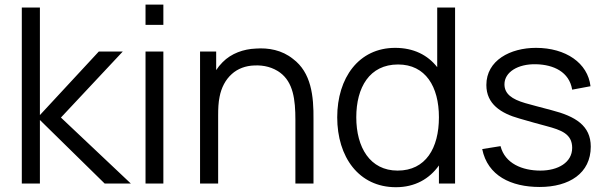

<svg xmlns="http://www.w3.org/2000/svg" viewBox="-20 -782 2580 818"><path d="M72.9 0H150V-270.8L426 0H537.5L239.6 -281.2L503.1 -562.5H401L150 -291.7V-750H72.9Z M600 -762.5V-676H676V-762.5ZM600 -562.5H676V0H600Z M1228.1 -531.2C1181.2 -568.8 1124 -579.2 1068.8 -575C1018.8 -572.9 965.6 -555.2 928.1 -516.7C917.7 -506.3 908.3 -494.8 901 -483.3V-562.5H832.3V0H909.4V-289.6C909.4 -318.8 910.4 -345.8 915.6 -369.8C922.9 -408.3 940.6 -442.7 967.7 -466.7C992.7 -489.6 1027.1 -502.1 1063.5 -503.1C1105.2 -505.2 1142.7 -494.8 1172.9 -472.9C1229.2 -431.3 1238.5 -358.3 1238.5 -270.8V0H1315.6V-272.9C1316.7 -372.9 1306.2 -472.9 1228.1 -531.2Z M1842.7 -750V-495.8C1802.1 -547.9 1741.7 -578.1 1663.5 -578.1C1508.3 -578.1 1416.7 -450 1416.7 -282.3C1416.7 -113.5 1508.3 15.6 1666.7 15.6C1747.9 15.6 1809.4 -19.8 1850 -77.1V0H1918.8V-750ZM1674 -55.2C1556.2 -55.2 1497.9 -154.2 1497.9 -282.3C1497.9 -409.4 1554.2 -507.3 1676 -507.3C1792.7 -507.3 1850 -413.5 1850 -282.3C1850 -151 1793.8 -55.2 1674 -55.2Z M2495.8 -414.6C2484.4 -513.5 2390.6 -578.1 2263.5 -578.1C2154.2 -578.1 2052.1 -525 2052.1 -419.8C2052.1 -338.5 2114.6 -299 2192.7 -277.1C2235.4 -264.6 2272.9 -254.2 2308.3 -244.8C2370.8 -228.1 2417.7 -211.5 2417.7 -152.1C2417.7 -89.6 2357.3 -55.2 2282.3 -55.2C2205.2 -55.2 2131.2 -85.4 2112.5 -159.4L2034.4 -146.9C2057.3 -33.3 2157.3 14.6 2279.2 14.6C2405.2 14.6 2496.9 -43.8 2496.9 -157.3C2496.9 -246.9 2431.2 -286.5 2330.2 -312.5C2280.2 -326 2245.8 -334.4 2217.7 -342.7C2160.4 -359.4 2129.2 -382.3 2129.2 -422.9C2129.2 -474 2185.4 -510.4 2264.6 -508.3C2338.5 -506.3 2405.2 -476 2417.7 -400Z"/></svg>

Font: Manrope3
Style: Regular
Weight: 400
Width: 4
Designer: Mikhail Sharanda
Foundry: Mikhail Sharanda
Version: Version 3.000;PS 003.000;hotconv 1.0.88;makeotf.lib2.5.64775